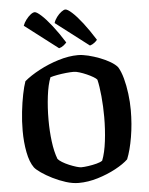

<svg xmlns="http://www.w3.org/2000/svg" viewBox="-63 -1034 843 1085"><g transform="rotate(-5 358.5 -491.5)"><path d="M339 0Q305 0 267 -12Q229 -24 193 -42Q157 -60 130.5 -78.5Q104 -97 94 -110Q71 -142 60 -199Q49 -256 49 -321Q49 -375 55 -428.5Q61 -482 70 -526.5Q79 -571 89 -599Q123 -628 175.5 -656Q228 -684 286.5 -702Q345 -720 397 -720Q423 -720 455.5 -712Q488 -704 520.5 -691.5Q553 -679 579 -663.5Q605 -648 618 -632Q634 -606 645 -565.5Q656 -525 662 -477.5Q668 -430 668 -385Q668 -306 655.5 -232Q643 -158 623 -109Q597 -84 550.5 -59Q504 -34 448.5 -17Q393 0 339 0ZM361 -87Q377 -87 401.5 -90.5Q426 -94 449 -100Q472 -106 482 -114Q499 -157 507 -223Q515 -289 515 -359Q515 -419 509.5 -477Q504 -535 495 -572Q490 -579 474 -588.5Q458 -598 437.5 -607Q417 -616 397.5 -622Q378 -628 365 -628Q347 -628 322 -625.5Q297 -623 272.5 -618.5Q248 -614 232 -609Q216 -569 208 -504.5Q200 -440 200 -370Q200 -306 207.5 -247Q215 -188 231 -146Q238 -137 255 -126.5Q272 -116 293.5 -107Q315 -98 333.5 -92.5Q352 -87 361 -87ZM295 -768 107 -912Q113 -929 125.5 -945.5Q138 -962 151.5 -972.5Q165 -983 175 -983Q186 -983 211.5 -960Q237 -937 270 -895Q303 -853 338 -797Q332 -790 321 -781Q310 -772 295 -768ZM470 -768 282 -912Q287 -929 299.5 -945.5Q312 -962 326 -972.5Q340 -983 349 -983Q361 -983 386.5 -960Q412 -937 444.5 -895Q477 -853 512 -797Q507 -790 495.5 -781Q484 -772 470 -768Z"/></g></svg>

Font: Texturina 72pt ExtraBold
Style: Regular
Weight: 800
Designer: Guillermo Torres Carreño
Foundry: Omnibus-Type
Version: Version 1.002; ttfautohint (v1.8.3)